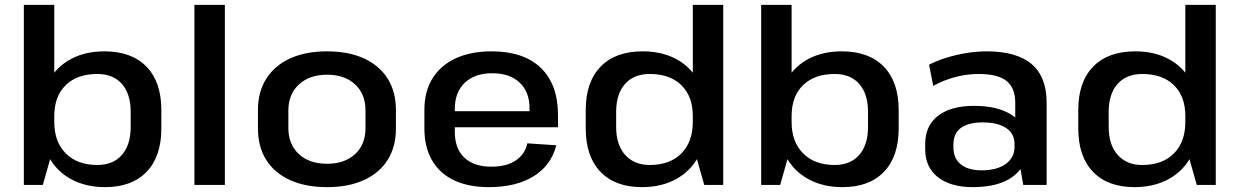

<svg xmlns="http://www.w3.org/2000/svg" viewBox="-20 -760 5094 789"><path d="M412 9Q333 9 273.5 -23Q214 -55 181.5 -113.5Q149 -172 149 -251V-293Q149 -372 181.5 -429.5Q214 -487 272.5 -518Q331 -549 409 -549Q521 -549 582 -486Q643 -423 643 -308V-232Q643 -117 582.5 -54Q522 9 412 9ZM78 -740H203V-166L156 0H78ZM380 -82Q445 -82 481 -123.5Q517 -165 517 -238V-300Q517 -374 481 -415Q445 -456 380 -456Q297 -456 250 -410Q203 -364 203 -283V-259Q203 -177 250.5 -129.5Q298 -82 380 -82Z M904 -740V0H779V-740Z M1324 9Q1236 9 1172 -20Q1108 -49 1074 -103Q1040 -157 1040 -232V-308Q1040 -383 1074.5 -437Q1109 -491 1172.5 -520Q1236 -549 1324 -549Q1412 -549 1475.5 -520Q1539 -491 1573 -437Q1607 -383 1607 -308V-232Q1607 -157 1573 -103Q1539 -49 1475.5 -20Q1412 9 1324 9ZM1324 -87Q1396 -87 1439 -126.5Q1482 -166 1482 -234V-306Q1482 -374 1439 -413.5Q1396 -453 1324 -453Q1252 -453 1208.5 -413Q1165 -373 1165 -306V-234Q1165 -167 1208 -127Q1251 -87 1324 -87Z M1989 9Q1905 9 1846 -19Q1787 -47 1755.5 -101Q1724 -155 1724 -232V-308Q1724 -384 1757 -437.5Q1790 -491 1852 -520Q1914 -549 2000 -549Q2132 -549 2202.5 -481Q2273 -413 2273 -287V-237H1826V-303H2174L2156 -278V-315Q2156 -383 2115 -421Q2074 -459 2003 -459Q1931 -459 1890 -420Q1849 -381 1849 -312V-218Q1849 -149 1888.5 -112Q1928 -75 1999 -75Q2060 -75 2098.5 -100Q2137 -125 2147 -171L2266 -163Q2245 -80 2172.5 -35.5Q2100 9 1989 9Z M2618 9Q2508 9 2447.5 -54Q2387 -117 2387 -232V-308Q2387 -423 2448 -486Q2509 -549 2621 -549Q2699 -549 2757.5 -518Q2816 -487 2848.5 -429.5Q2881 -372 2881 -293V-251Q2881 -172 2848.5 -113.5Q2816 -55 2756.5 -23Q2697 9 2618 9ZM2650 -82Q2733 -82 2780 -129.5Q2827 -177 2827 -259V-283Q2827 -364 2780 -410Q2733 -456 2650 -456Q2585 -456 2548.5 -415Q2512 -374 2512 -300V-238Q2512 -165 2549 -123.5Q2586 -82 2650 -82ZM2827 -166V-740H2952V0H2874Z M3442 9Q3363 9 3303.5 -23Q3244 -55 3211.5 -113.5Q3179 -172 3179 -251V-293Q3179 -372 3211.5 -429.5Q3244 -487 3302.5 -518Q3361 -549 3439 -549Q3551 -549 3612 -486Q3673 -423 3673 -308V-232Q3673 -117 3612.5 -54Q3552 9 3442 9ZM3108 -740H3233V-166L3186 0H3108ZM3410 -82Q3475 -82 3511 -123.5Q3547 -165 3547 -238V-300Q3547 -374 3511 -415Q3475 -456 3410 -456Q3327 -456 3280 -410Q3233 -364 3233 -283V-259Q3233 -177 3280.5 -129.5Q3328 -82 3410 -82Z M4152 -187V-338Q4152 -399 4116 -427.5Q4080 -456 4002 -456Q3954 -456 3906 -443.5Q3858 -431 3815 -407L3798 -494Q3828 -510 3868 -522.5Q3908 -535 3951.5 -542Q3995 -549 4034 -549Q4158 -549 4219.5 -496.5Q4281 -444 4281 -338V0H4185ZM3978 9Q3886 9 3834 -32Q3782 -73 3782 -146V-169Q3782 -243 3834.5 -284Q3887 -325 3983 -325Q4083 -325 4141 -285.5Q4199 -246 4199 -173V-149Q4199 -75 4140.5 -33Q4082 9 3978 9ZM4014 -60Q4076 -60 4112.5 -86Q4149 -112 4149 -156V-169Q4149 -211 4114.5 -234Q4080 -257 4018 -257Q3961 -257 3929.5 -235Q3898 -213 3898 -165V-154Q3898 -109 3928.5 -84.5Q3959 -60 4014 -60Z M4642 9Q4532 9 4471.5 -54Q4411 -117 4411 -232V-308Q4411 -423 4472 -486Q4533 -549 4645 -549Q4723 -549 4781.5 -518Q4840 -487 4872.5 -429.5Q4905 -372 4905 -293V-251Q4905 -172 4872.5 -113.5Q4840 -55 4780.5 -23Q4721 9 4642 9ZM4674 -82Q4757 -82 4804 -129.5Q4851 -177 4851 -259V-283Q4851 -364 4804 -410Q4757 -456 4674 -456Q4609 -456 4572.5 -415Q4536 -374 4536 -300V-238Q4536 -165 4573 -123.5Q4610 -82 4674 -82ZM4851 -166V-740H4976V0H4898Z"/></svg>

Font: Pathway Extreme 28pt SemiBold
Style: Regular
Weight: 600
Designer: Eduardo Rodriguez Tunni
Foundry: Eduardo Rodriguez Tunni
Version: Version 1.001;gftools[0.9.26]